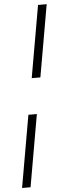

<svg xmlns="http://www.w3.org/2000/svg" viewBox="-65 -781 380 1061"><g transform="rotate(-5 125.0 -250.0)"><path d="M119 -350 189 -750H237L167 -350ZM13 250 83 -150H130L60 250Z"/></g></svg>

Font: Spectral SC
Style: Italic
Weight: 400
Italic angle: -10°
Designer: Jean-Baptiste Levee
Foundry: Production Type
Version: Version 2.001